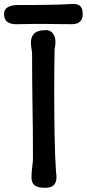

<svg xmlns="http://www.w3.org/2000/svg" viewBox="-23 -918 431 953"><path d="M0 0ZM133.3 -39.1Q133.3 -64 137 -88.1Q140.6 -112.3 140.6 -139.6Q140.6 -264.2 138.4 -390.1Q136.2 -516.1 136.2 -648.9Q136.2 -662.6 133.3 -676.5Q130.4 -690.4 130.4 -706.5Q130.4 -719.2 133.8 -730.5Q137.2 -741.7 145.5 -750.2Q153.8 -758.8 168.5 -763.7Q183.1 -768.6 205.1 -768.6Q227.1 -768.6 239.7 -752Q252.4 -735.4 252.4 -707.5Q252.4 -699.2 251 -691.2Q249.5 -683.1 248 -674.3Q247.1 -632.3 246.6 -584Q246.1 -535.6 246.1 -473.1Q246.1 -417.5 246.6 -359.4Q247.1 -301.3 248 -247.6Q249 -193.8 250.7 -147.2Q252.4 -100.6 254.9 -66.9V-67.4Q255.9 -60.1 256.6 -53.5Q257.3 -46.9 257.3 -40Q257.3 -28.3 254.6 -18.3Q252 -8.3 245.6 -1Q239.3 6.3 228 10.3Q216.8 14.2 200.2 14.2Q180.7 14.2 167.7 10.7Q154.8 7.3 147.2 0.5Q139.6 -6.3 136.5 -16.4Q133.3 -26.4 133.3 -39.1ZM62.5 -797.9Q49.8 -797.4 38.1 -799.3Q26.4 -801.3 17.1 -806.9Q7.8 -812.5 2.4 -822.8Q-2.9 -833 -2.9 -849.6Q-2.9 -871.1 15.6 -882.1Q34.2 -893.1 65.4 -893.1Q83.5 -893.1 106 -893.1Q128.4 -893.1 153.1 -893.3Q177.7 -893.6 202.9 -893.8Q228 -894 251.2 -894.8Q274.4 -895.5 294.2 -896.2Q314 -897 327.6 -897.9Q339.4 -898.9 350.3 -897.9Q361.3 -897 369.6 -892.1Q377.9 -887.2 382.8 -876.7Q387.7 -866.2 387.7 -848.1Q387.7 -832 382.6 -822.3Q377.4 -812.5 369.4 -806.9Q361.3 -801.3 350.6 -799.6Q339.8 -797.9 329.1 -797.9Q305.7 -797.9 275.6 -798.3Q245.6 -798.8 211.2 -799.1Q176.8 -799.3 139.2 -799.1Q101.6 -798.8 62.5 -797.9Z"/></svg>

Font: Autour One
Style: Regular
Weight: 400
Version: Version 1.007; ttfautohint (v0.92) -l 24 -r 24 -G 200 -x 7 -